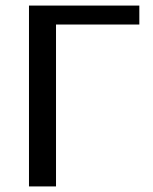

<svg xmlns="http://www.w3.org/2000/svg" viewBox="-20 -669 550 689"><path d="M84 -649H480V-581H181V0H84Z"/></svg>

Font: Play
Style: Regular
Weight: 400
Designer: Jonas Hecksher (Cyrillic expansion: Cyreal)
Foundry: Jonas Hecksher, Playtype, e-types AS
Version: Version 2.101; ttfautohint (v1.5.65-e2d9)